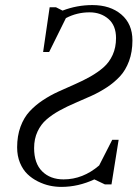

<svg xmlns="http://www.w3.org/2000/svg" viewBox="-20 -731 545 761"><path d="M47.9 -147Q47.9 -192.4 61.3 -228.8Q74.7 -265.1 97.4 -289.6Q120.1 -314 149.4 -333.5Q178.7 -353 211.4 -367.9Q244.1 -382.8 276.6 -397Q309.1 -411.1 338.4 -427.7Q367.7 -444.3 390.4 -464.1Q413.1 -483.9 426.5 -513.4Q439.9 -543 439.9 -580.1Q439.9 -629.9 409.7 -656Q379.4 -682.1 335 -682.1Q284.7 -682.1 241.2 -659.2L174.8 -524.9H150.9L176.8 -702.1H202.1L228 -689Q284.7 -710.9 346.2 -710.9Q417 -710.9 460.9 -673.6Q504.9 -636.2 504.9 -570.8Q504.9 -525.4 491.5 -489Q478 -452.6 455.6 -428.5Q433.1 -404.3 403.8 -385Q374.5 -365.7 342.3 -351.1Q310.1 -336.4 277.8 -322.8Q245.6 -309.1 216.3 -293Q187 -276.9 164.6 -257.6Q142.1 -238.3 128.7 -209.5Q115.2 -180.7 115.2 -144Q115.2 -83.5 147.2 -51.8Q179.2 -20 231.9 -20Q308.6 -20 373 -75.2L424.8 -176.8H450.2L421.9 0H396L354 -20Q290 9.8 223.1 9.8Q200.2 9.8 177.2 4.9Q154.3 0 130.6 -11.7Q106.9 -23.4 88.9 -40.8Q70.8 -58.1 59.3 -85.4Q47.9 -112.8 47.9 -147Z"/></svg>

Font: Dihjauti
Style: Italic
Weight: 400
Italic angle: -9°
Designer: T. Christopher White
Version: Version 3.0.0